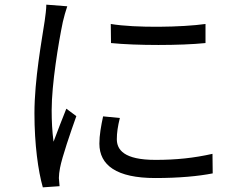

<svg xmlns="http://www.w3.org/2000/svg" viewBox="-20 -777 1040 825"><path d="M179 -757C179 -736 175 -710 172 -687C160 -606 128 -436 128 -290C128 -156 144 -42 164 28L236 23L233 -12C233 -23 235 -42 238 -56C247 -103 283 -208 308 -278L265 -310C249 -271 227 -213 210 -168C204 -216 202 -256 202 -304C202 -415 231 -592 250 -683C254 -701 263 -733 269 -750ZM423 -277C414 -235 407 -196 407 -160C407 -67 481 -12 647 -12C750 -12 833 -20 894 -32L893 -116C813 -98 737 -90 648 -90C512 -90 482 -134 482 -179C482 -206 486 -234 495 -270ZM457 -592C565 -581 757 -581 863 -592V-674C764 -660 564 -656 456 -674Z"/></svg>

Font: Noto Sans CJK JP Regular
Style: Regular
Weight: 400
Designer: Ryoko NISHIZUKA (kana & ideographs); Paul D. Hunt (Latin, Greek & Cyrillic); Wenlong ZHANG (bopomofo); Sandoll Communica
Foundry: Adobe Systems Incorporated
Version: Version 1.001;PS 1.001;hotconv 1.0.78;makeotf.lib2.5.61930